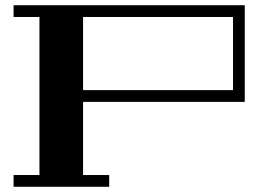

<svg xmlns="http://www.w3.org/2000/svg" viewBox="-20 -715 996 735"><path d="M298 -325V-45H398V0H32V-45H131V-650H32V-695H917V-325ZM298 -650V-370H872V-650Z"/></svg>

Font: Geostar Fill
Style: Regular
Weight: 400
Designer: Joe Prince
Foundry: Joe Prince
Version: Version 1.002